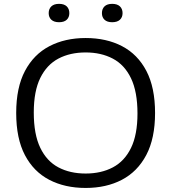

<svg xmlns="http://www.w3.org/2000/svg" viewBox="-20 -942 867 972"><path d="M413.5 9.5Q308.5 9.5 229.2 -31.8Q150 -73 106 -157Q62 -241 62 -370Q62 -499 106.5 -583Q151 -667 230.2 -708.2Q309.5 -749.5 413.5 -749.5Q519 -749.5 598 -708.2Q677 -667 721 -583Q765 -499 765 -370Q765 -241.5 720.5 -157.2Q676 -73 597 -31.8Q518 9.5 413.5 9.5ZM413.5 -63.5Q492.5 -63.5 551.5 -94.8Q610.5 -126 643.2 -193Q676 -260 676 -367.5Q676 -477.5 643.2 -545.8Q610.5 -614 551.2 -645.2Q492 -676.5 413.5 -676.5Q335 -676.5 276 -645.5Q217 -614.5 184 -547.5Q151 -480.5 151 -372.5Q151 -262 183.8 -194Q216.5 -126 275.5 -94.8Q334.5 -63.5 413.5 -63.5ZM548 -829.5Q522.5 -829.5 509.2 -842Q496 -854.5 496 -875.5Q496 -897 509.2 -909.8Q522.5 -922.5 548 -922.5Q573.5 -922.5 587 -909.8Q600.5 -897 600.5 -875.5Q600.5 -854.5 587 -842Q573.5 -829.5 548 -829.5ZM279 -829.5Q253.5 -829.5 240 -842Q226.5 -854.5 226.5 -875.5Q226.5 -897 240 -909.8Q253.5 -922.5 279 -922.5Q304.5 -922.5 317.8 -909.8Q331 -897 331 -875.5Q331 -854.5 317.8 -842Q304.5 -829.5 279 -829.5Z"/></svg>

Font: Encode Sans Expanded Expanded
Style: Regular
Weight: 400
Width: 7
Designer: Multiple Designers
Foundry: Impallari Type
Version: Version 3.000; ttfautohint (v1.8.3) -l 8 -r 50 -G 200 -x 14 